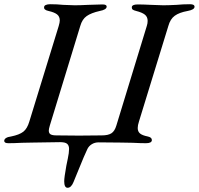

<svg xmlns="http://www.w3.org/2000/svg" viewBox="-40 -674 941 909"><path d="M264 184Q264 167 274 111Q275 105 281 77Q287 49 287 31Q287 15 278 7Q269 -1 245 -1Q201 -1 115 1L64 2Q26 4 0 4Q-20 4 -20 -7Q-20 -15 -11.5 -20.5Q-3 -26 13 -28Q52 -36 70.5 -50.5Q89 -65 99 -99L238 -551Q243 -568 243 -577Q243 -596 230 -606Q217 -616 190 -622Q166 -627 169 -641Q169 -647 177 -650.5Q185 -654 197 -654Q231 -654 259 -651Q295 -649 314 -649Q337 -649 377 -651Q421 -653 445 -653Q465 -653 465 -643Q465 -628 432 -622Q392 -613 370.5 -598Q349 -583 340 -551L196 -80Q191 -63 191 -56Q191 -43 199.5 -38Q208 -33 227 -33L334 -32L442 -33Q472 -33 487.5 -43Q503 -53 511 -80L655 -551Q659 -563 659 -575Q659 -594 646 -604.5Q633 -615 605 -622Q593 -625 588.5 -628.5Q584 -632 584 -639Q584 -653 612 -653Q636 -653 676 -651Q714 -649 733 -649Q756 -649 796 -651Q826 -654 860 -654Q881 -654 881 -642Q881 -628 848 -622Q809 -615 787.5 -599.5Q766 -584 757 -551L618 -99Q612 -81 612 -68Q612 -51 623 -42Q634 -33 659 -28Q679 -24 679 -11Q679 4 651 4Q626 4 588 2L533 1L427 0Q409 0 395 8.5Q381 17 374 31Q362 55 326 144L308 188Q297 215 280 215Q264 215 264 184Z"/></svg>

Font: EB Garamond Medium
Style: Italic
Weight: 500
Italic angle: -17.2°
Designer: Georg Duffner and Octavio Pardo
Foundry: Georg Duffner
Version: Version 1.000